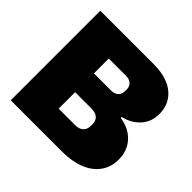

<svg xmlns="http://www.w3.org/2000/svg" viewBox="-176 -917 1105 1105"><g transform="rotate(45 376.5 -364.5)"><path d="M47 0V-729H483Q553 -729 603 -707.5Q653 -686 680.5 -645.5Q708 -605 708 -549Q708 -485 668.5 -441.5Q629 -398 567 -384V-376Q619 -368 655 -343Q691 -318 709.5 -281.5Q728 -245 728 -199Q728 -137 695.5 -92Q663 -47 604 -23.5Q545 0 464 0ZM276 -161H410Q443 -161 460 -177.5Q477 -194 477 -220V-235Q477 -257 468 -270Q459 -283 444 -289Q429 -295 410 -295H260V-448H414Q434 -448 448 -455Q462 -462 468.5 -475Q475 -488 475 -504V-516Q475 -532 468 -544Q461 -556 447.5 -562.5Q434 -569 414 -569H276Z"/></g></svg>

Font: Hubot Sans Condensed ExtraLight Black
Style: Regular
Weight: 900
Version: Version 2.000